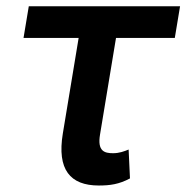

<svg xmlns="http://www.w3.org/2000/svg" viewBox="-20 -565 578 595"><path d="M538 -545.5H69.2L52.9 -447.4H223.7L174.7 -151.3C156.2 -39.4 197.4 9.9 286.2 9.9C321 9.9 349.1 6 382.8 -12.1L378.6 -101.6C364.7 -95.9 349.8 -90.2 330.3 -90.2C304.3 -90.2 280.9 -95.9 290.1 -148.8L339.5 -447.4H521.7Z"/></svg>

Font: Magic Ui Pro Semi Bold
Style: Italic
Weight: 600
Italic angle: -9.39999°
Designer: Stefan Endress, Andreas Faust
Version: Version 1.000;FEAKit 1.0